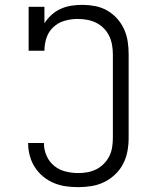

<svg xmlns="http://www.w3.org/2000/svg" viewBox="-20 -763 640 791"><path d="M303 8Q277 8 251.5 4.5Q226 1 202 -9Q178 -19 158 -35.5Q138 -52 124 -73.5Q110 -95 103 -120.5Q96 -146 96 -171Q96 -172 96 -172.5Q96 -173 96 -174H161Q161 -174 161 -173.5Q161 -173 161 -172Q161 -146 172 -121Q183 -96 203.5 -79.5Q224 -63 250 -56.5Q276 -50 303 -50Q322 -50 341 -53.5Q360 -57 377.5 -66Q395 -75 408.5 -89Q422 -103 430.5 -120Q439 -137 442 -156.5Q445 -176 445 -195V-540Q445 -559 441.5 -578.5Q438 -598 429.5 -615.5Q421 -633 407 -647Q393 -661 375.5 -669.5Q358 -678 338.5 -681.5Q319 -685 300 -685Q273 -685 246.5 -677.5Q220 -670 200 -651.5Q180 -633 171.5 -607Q163 -581 163 -554H98V-735H163V-667Q175 -686 192 -701.5Q209 -717 230 -726.5Q251 -736 273.5 -739.5Q296 -743 319 -743Q345 -743 371.5 -738Q398 -733 421 -720Q444 -707 462 -687Q480 -667 491 -643Q502 -619 506 -592.5Q510 -566 510 -540V-195Q510 -167 505 -140Q500 -113 487.5 -88.5Q475 -64 454.5 -44.5Q434 -25 409.5 -13Q385 -1 357.5 3.5Q330 8 303 8Z"/></svg>

Font: Iosevka Curly Slab LtEx
Style: Regular
Weight: 300
Width: 7
Monospace: yes
Designer: Belleve Invis
Foundry: Belleve Invis
Version: Version 11.1.0; ttfautohint (v1.8.3)